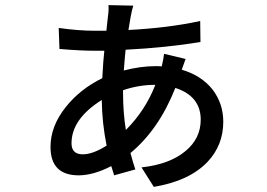

<svg xmlns="http://www.w3.org/2000/svg" viewBox="-20 -687 1040 749"><path d="M460 -324Q460 -248 471 -180Q547 -256 586 -356H584Q521 -356 460 -335ZM396 -119Q378 -207 377 -297Q259 -223 259 -128Q259 -85 303 -85Q342 -85 396 -119ZM704 -457 689 -415Q765 -393 809 -338Q851 -283 851 -212Q851 -121 790 -56Q719 19 580 42L532 -34Q642 -46 704 -98Q763 -147 763 -220Q763 -312 664 -344Q600 -182 489 -90Q499 -52 508 -26L425 -3Q426 -2 414 -39Q344 -3 287 -3Q177 -3 177 -114Q177 -195 237 -270Q293 -340 379 -382Q383 -456 387 -489H351Q294 -489 212 -496L209 -578Q286 -567 351 -567H395L401 -622Q405 -649 403 -667L500 -665Q495 -650 490 -623Q486 -602 481 -570Q636 -578 761 -605L762 -523Q627 -501 470 -493Q467 -465 463 -412Q528 -429 588 -429Q603 -429 611 -428Q618 -458 620 -477Z"/></svg>

Font: Noto Sans S Chinese Medium
Style: Regular
Weight: 500
Designer: Ryoko NISHIZUKA  (kana & ideographs); Paul D. Hunt (Latin, Greek & Cyrillic); Wenlong ZHANG  (bopomofo); Sandoll Communi
Foundry: Adobe Systems Incorporated
Version: Version 1.000;PS 1;hotconv 1.0.78;makeotf.lib2.5.61930